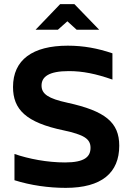

<svg xmlns="http://www.w3.org/2000/svg" viewBox="-20 -900 640 929"><path d="M524 -515V-642C453 -666 385 -679 308 -679C137 -679 43 -610 43 -479C43 -371 105 -307 289 -269C385 -248 418 -229 418 -185C418 -142 390 -114 295 -114C209 -114 120 -131 50 -155V-28C129 -3 216 9 298 9C472 9 557 -64 557 -195C557 -308 489 -363 306 -403C214 -423 181 -445 181 -486C181 -529 217 -556 313 -556C380 -556 444 -543 524 -515ZM152 -756H260L306 -797L351 -756H460L340 -880H271Z"/></svg>

Font: LT Wave Mono Bold
Style: Regular
Weight: 700
Designer: Daniel Lyons
Version: Version 2.5 (Glyphs App)